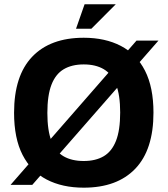

<svg xmlns="http://www.w3.org/2000/svg" viewBox="-20 -854 774 887"><path d="M28.8 0 610.6 -666.4H712L129.2 0ZM366.8 13Q267.8 13 195.6 -24.6Q123.4 -62.2 84.2 -138.5Q45 -214.8 45 -333Q45 -504.2 128.7 -591.9Q212.4 -679.6 366.8 -679.6Q465.8 -679.6 538.2 -642Q610.6 -604.4 649.8 -527.6Q689 -450.8 689 -333.6Q689 -162.4 605.1 -74.7Q521.2 13 366.8 13ZM366.8 -110.2Q421.8 -110.2 459.2 -132.3Q496.6 -154.4 515.9 -203.4Q535.2 -252.4 535.2 -334.2Q535.2 -415.4 515.9 -463.9Q496.6 -512.4 459.2 -534.4Q421.8 -556.4 366.8 -556.4Q311.8 -556.4 274.3 -534.1Q236.8 -511.8 217.8 -462.7Q198.8 -413.6 198.8 -332.4Q198.8 -251.2 217.8 -202.2Q236.8 -153.2 274.3 -131.7Q311.8 -110.2 366.8 -110.2ZM331.2 -721.2 370.8 -834.4H515L402 -721.2Z"/></svg>

Font: Maven Pro VF Beta
Style: Regular
Weight: 400
Designer: Joe Prince
Foundry: Joe Prince
Version: Version 2.002